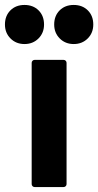

<svg xmlns="http://www.w3.org/2000/svg" viewBox="-80 -756 397 776"><path d="M48 -12V-502Q48 -507 51.5 -510.5Q55 -514 60 -514H177Q182 -514 185.5 -510.5Q189 -507 189 -502V-12Q189 -7 185.5 -3.5Q182 0 177 0H60Q55 0 51.5 -3.5Q48 -7 48 -12ZM139 -657Q139 -692 161 -714Q183 -736 218 -736Q253 -736 275 -714Q297 -692 297 -657Q297 -623 274.5 -600.5Q252 -578 218 -578Q184 -578 161.5 -600.5Q139 -623 139 -657ZM-60 -657Q-60 -692 -38 -714Q-16 -736 19 -736Q54 -736 76 -714Q98 -692 98 -657Q98 -623 75.5 -600.5Q53 -578 19 -578Q-15 -578 -37.5 -600.5Q-60 -623 -60 -657Z"/></svg>

Font: Amber EN
Style: Bold
Weight: 700
Designer: Jeremy Tribby
Foundry: Tribby Type
Version: Version 1.408 November 24, 2021